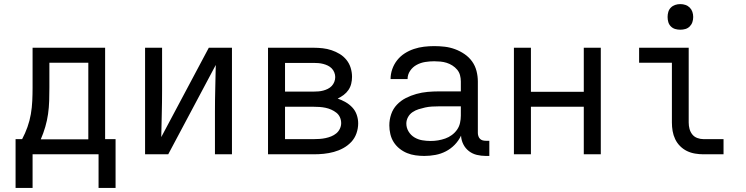

<svg xmlns="http://www.w3.org/2000/svg" viewBox="-20 -753 3640 937"><path d="M139 164H56V-74H88Q103 -102 114 -133Q125 -164 130.5 -196Q136 -228 137.5 -260.5Q139 -293 139 -325V-520H493V-74H544V164H461V0H139ZM179 -73H411V-447H221V-325Q221 -293 220 -260.5Q219 -228 214.5 -196.5Q210 -165 201 -134Q192 -103 179 -73Z M688 0V-520H771V-312Q771 -255 769.5 -198Q768 -141 767 -84L999 -520H1112V0H1029V-208Q1029 -265 1030.5 -322Q1032 -379 1033 -436L801 0Z M1288 0V-520H1511Q1533 -520 1555 -517.5Q1577 -515 1598 -508Q1619 -501 1638 -489.5Q1657 -478 1671 -460.5Q1685 -443 1691.5 -421.5Q1698 -400 1698 -378Q1698 -361 1694 -344.5Q1690 -328 1680.5 -314Q1671 -300 1657 -289.5Q1643 -279 1628 -272Q1648 -265 1666.5 -254.5Q1685 -244 1699.5 -228.5Q1714 -213 1721 -192.5Q1728 -172 1728 -151Q1728 -126 1719.5 -102Q1711 -78 1694 -60Q1677 -42 1655 -30Q1633 -18 1609 -11.5Q1585 -5 1560.5 -2.5Q1536 0 1511 0ZM1511 -306Q1523 -306 1534.5 -307Q1546 -308 1557.5 -311Q1569 -314 1580 -319.5Q1591 -325 1599 -333.5Q1607 -342 1611.5 -353.5Q1616 -365 1616 -377Q1616 -388 1611.5 -399.5Q1607 -411 1598.5 -419.5Q1590 -428 1579.5 -433Q1569 -438 1557.5 -441Q1546 -444 1534.5 -445Q1523 -446 1511 -446H1371V-306ZM1511 -74Q1525 -74 1539.5 -75Q1554 -76 1568.5 -79Q1583 -82 1596.5 -87.5Q1610 -93 1621 -102Q1632 -111 1638.5 -124.5Q1645 -138 1645 -152Q1645 -152 1645 -152Q1645 -152 1645 -152Q1645 -167 1639 -180.5Q1633 -194 1621.5 -203Q1610 -212 1596.5 -218Q1583 -224 1568.5 -227Q1554 -230 1539.5 -231Q1525 -232 1511 -232H1371V-74Z M2051 8Q2051 8 2051 8Q2051 8 2050 8Q2029 8 2007.5 5Q1986 2 1966.5 -6Q1947 -14 1930 -27.5Q1913 -41 1901.5 -59Q1890 -77 1885 -98.5Q1880 -120 1880 -141Q1880 -169 1889 -195.5Q1898 -222 1917 -242Q1936 -262 1960.5 -274.5Q1985 -287 2012 -294.5Q2039 -302 2066.5 -304.5Q2094 -307 2121 -307H2229V-355Q2229 -371 2225 -386Q2221 -401 2211 -413Q2201 -425 2187.5 -433.5Q2174 -442 2159.5 -446.5Q2145 -451 2129.5 -452.5Q2114 -454 2099 -454Q2077 -454 2055 -450.5Q2033 -447 2013.5 -436.5Q1994 -426 1981.5 -407.5Q1969 -389 1969 -367Q1969 -367 1969 -367Q1969 -367 1969 -367H1886Q1886 -367 1886 -367Q1886 -367 1886 -367Q1886 -392 1894.5 -416Q1903 -440 1918.5 -459.5Q1934 -479 1955 -492.5Q1976 -506 2000 -514Q2024 -522 2049 -525Q2074 -528 2099 -528Q2125 -528 2150.5 -525Q2176 -522 2200.5 -513Q2225 -504 2247 -489Q2269 -474 2284 -453Q2299 -432 2305.5 -406.5Q2312 -381 2312 -355V-104Q2312 -97 2314.5 -89Q2317 -81 2322.5 -75.5Q2328 -70 2335.5 -68Q2343 -66 2351 -66H2368V8H2351Q2329 8 2307.5 3Q2286 -2 2268.5 -15.5Q2251 -29 2241 -49Q2231 -69 2230 -91Q2218 -66 2199 -46.5Q2180 -27 2156 -14.5Q2132 -2 2105 3Q2078 8 2051 8ZM2082 -65Q2100 -65 2118 -68Q2136 -71 2153 -77Q2170 -83 2185 -94Q2200 -105 2210.5 -120Q2221 -135 2225 -153Q2229 -171 2229 -189V-234H2121Q2105 -234 2088 -233Q2071 -232 2055 -228.5Q2039 -225 2023 -220Q2007 -215 1993 -205.5Q1979 -196 1971 -181Q1963 -166 1963 -150Q1963 -129 1974 -111Q1985 -93 2002.5 -82.5Q2020 -72 2040.5 -68.5Q2061 -65 2082 -65Z M2488 0V-520H2571V-305H2829V-520H2912V0H2829V-232H2571V0Z M3413 0Q3393 0 3372 -3.5Q3351 -7 3332.5 -16Q3314 -25 3299 -40Q3284 -55 3275 -74Q3266 -93 3262.5 -113.5Q3259 -134 3259 -155V-447H3099V-520H3341V-155Q3341 -139 3345 -124Q3349 -109 3358.5 -97Q3368 -85 3383 -79.5Q3398 -74 3413 -74H3511V0ZM3300 -608Q3287 -608 3275 -611.5Q3263 -615 3254 -624Q3245 -633 3241.5 -645Q3238 -657 3238 -670Q3238 -683 3241.5 -695Q3245 -707 3254 -716Q3263 -725 3275 -729Q3287 -733 3300 -733Q3313 -733 3325 -729Q3337 -725 3346 -716Q3355 -707 3359 -695Q3363 -683 3363 -670Q3363 -657 3359 -645Q3355 -633 3346 -624Q3337 -615 3325 -611.5Q3313 -608 3300 -608Z"/></svg>

Font: Iosevka Meiseki Sans
Style: Regular
Weight: 400
Monospace: yes
Designer: Belleve Invis
Foundry: Belleve Invis
Version: Version 11.2.6; ttfautohint (v1.8.4)